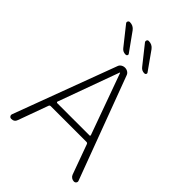

<svg xmlns="http://www.w3.org/2000/svg" viewBox="-268 -1077 1201 1201"><g transform="rotate(45 333.0 -476.5)"><path d="M156 -953Q186 -953 204 -929L290 -809Q295 -803 291.5 -796.5Q288 -790 280 -790Q256 -790 242 -808L145 -930Q139 -937 143 -945Q147 -953 156 -953ZM323 -953Q353 -953 371 -929L456 -809Q461 -803 457.5 -796.5Q454 -790 446 -790Q423 -790 409 -808L312 -930Q307 -937 310.5 -945Q314 -953 323 -953ZM187 -281Q186 -278 188 -275.5Q190 -273 193 -273H478Q485 -273 483 -281L337 -685Q337 -686 335 -686Q334 -686 334 -685ZM59 0Q49 0 44 -7.5Q39 -15 42 -24L295 -702Q299 -715 310.5 -722.5Q322 -730 336 -730Q350 -730 361.5 -722.5Q373 -715 377 -702L630 -25Q634 -16 628.5 -8Q623 0 613 0Q601 0 591 -7Q581 -14 577 -25L505 -223Q502 -231 493 -231H178Q169 -231 166 -223L94 -25Q86 0 59 0Z"/></g></svg>

Font: Rounded Mplus 1c Light
Style: Regular
Weight: 300
Version: Version 1.059.20150529